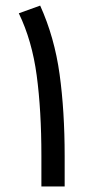

<svg xmlns="http://www.w3.org/2000/svg" viewBox="-20 -673 329 693"><path d="M213.4 0H129.4V-110.8Q129.4 -274.4 112.5 -400.4Q95.7 -526.4 47.9 -625L125 -652.8Q176.8 -538.1 195.1 -405Q213.4 -272 213.4 -109.4Z"/></svg>

Font: Vazirmatn RD
Style: Regular
Weight: 400
Designer: Saber Rastikerdar
Foundry: Saber Rastikerdar
Version: Version 32.102